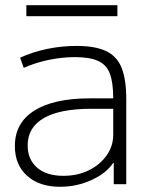

<svg xmlns="http://www.w3.org/2000/svg" viewBox="-20 -706 577 736"><path d="M210 10Q131 10 84 -32Q37 -74 37 -146Q37 -235 111.5 -282Q186 -329 325 -329H414Q414 -390 401 -424Q388 -458 356 -472.5Q324 -487 268 -487Q217 -487 167 -476.5Q117 -466 71 -446L57 -485Q106 -507 161 -518.5Q216 -530 273 -530Q344 -530 386 -510.5Q428 -491 446 -446.5Q464 -402 464 -326V0H416V-82H414Q388 -42 331 -16Q274 10 210 10ZM223 -32Q277 -32 320 -53Q363 -74 388.5 -110Q414 -146 414 -189V-289H330Q209 -289 147.5 -253Q86 -217 86 -149Q86 -95 122 -63.5Q158 -32 223 -32ZM81 -644V-686H430V-644Z"/></svg>

Font: M PLUS 1 Light
Style: Regular
Weight: 300
Designer: Coji Morishita
Foundry: UNDERFOREST DESIGN
Version: Version 1.001